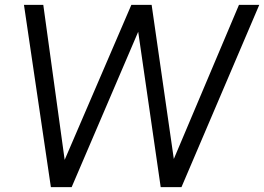

<svg xmlns="http://www.w3.org/2000/svg" viewBox="-20 -765 1080 785"><path d="M188 0 78 -745H157L249 -78H230L517 -745H600L696 -78H675L957 -745H1040L722 0H637L540 -670H560L273 0Z"/></svg>

Font: Plus Jakarta Sans
Style: Italic
Weight: 400
Italic angle: -8°
Designer: Gumpita Rahayu
Foundry: Tokotype
Version: Version 2.006